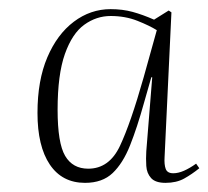

<svg xmlns="http://www.w3.org/2000/svg" viewBox="-20 -762 456 420"><path d="M340 -418Q339 -402 342.5 -392.5Q346 -383 359 -383Q370 -383 382.5 -388.5Q395 -394 409 -404L416 -394Q400 -381 383 -371.5Q366 -362 342 -362Q320 -362 310.5 -372.5Q301 -383 300 -399Q299 -415 300 -431L313 -593H311L295 -537Q280 -483 264.5 -444Q249 -405 226.5 -383.5Q204 -362 166 -362Q116 -362 89 -402Q62 -442 62 -515Q62 -586 83.5 -636.5Q105 -687 141.5 -714.5Q178 -742 222 -742Q248 -742 270 -736Q292 -730 317 -719L349 -739L355 -735ZM173 -393Q219 -393 242.5 -443Q266 -493 294 -592L323 -696Q307 -706 280.5 -716.5Q254 -727 222 -727Q191 -727 164.5 -708Q138 -689 122 -644Q106 -599 106 -522Q106 -449 122.5 -421Q139 -393 173 -393Z"/></svg>

Font: Literata 72pt ExtraLight
Style: Italic
Weight: 200
Italic angle: -2°
Designer: Latin by Veronika Burian and Jose Scaglione. Greek by Irene Vlachou. Cyrillic by Vera Evstafieva
Foundry: TypeTogether
Version: Version 3.002